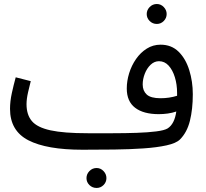

<svg xmlns="http://www.w3.org/2000/svg" viewBox="-20 -723 1023 954"><path d="M390.1 21Q211.9 21 120.8 -26.1Q29.8 -73.2 29.8 -182.1Q29.8 -219.2 38.8 -260.5Q47.9 -301.8 58.1 -338.9L132.8 -319.8Q127 -297.9 119.4 -264.4Q111.8 -231 111.8 -205.1Q111.8 -152.8 138.4 -121.3Q165 -89.8 231 -75.4Q296.9 -61 416 -61Q477.1 -61 540.5 -61Q604 -61 659.9 -63Q715.8 -64.9 756.3 -70.1Q796.9 -75.2 813 -85Q847.2 -106.9 856 -168.9Q835.9 -162.1 813.5 -158.9Q791 -155.8 769 -155.8Q692.9 -155.8 651.4 -187.5Q609.9 -219.2 609.9 -283.2Q609.9 -320.8 621.8 -359.4Q633.8 -397.9 656 -429.9Q678.2 -461.9 709.2 -481.4Q740.2 -501 777.8 -501Q832 -501 867.4 -466.1Q902.8 -431.2 920.4 -374.5Q938 -317.9 938 -254.9Q938 -180.2 923.6 -122.6Q909.2 -64.9 874 -29.8Q855 -11.2 807.4 -0.7Q759.8 9.8 692.9 14.4Q626 19 548.1 20Q470.2 21 390.1 21ZM689 -303.2Q689 -272 709 -253.4Q729 -234.9 777.8 -234.9Q820.8 -234.9 859.9 -247.1Q859.9 -252.9 859.9 -261.2Q859.9 -303.2 848.9 -339.1Q837.9 -375 817.9 -397Q797.9 -418.9 770 -418.9Q747.1 -418.9 728.5 -401.4Q710 -383.8 699.5 -356.9Q689 -330.1 689 -303.2ZM759.3 -604Q738.3 -604 723.6 -618.7Q709 -633.3 709 -653.3Q709 -672.9 723.6 -688Q738.3 -703.1 759.3 -703.1Q779.3 -703.1 793.7 -688Q808.1 -672.9 808.1 -653.3Q808.1 -633.3 793.7 -618.7Q779.3 -604 759.3 -604ZM460 210.9Q439 210.9 424.3 196.5Q409.7 182.1 409.7 162.1Q409.7 142.1 424.3 127Q439 111.8 460 111.8Q480 111.8 494.4 127Q508.8 142.1 508.8 162.1Q508.8 182.1 494.4 196.5Q480 210.9 460 210.9Z"/></svg>

Font: Kurinto Seri
Style: Regular
Weight: 400
Designer: Kurinto was developed by Clint Goss from a range of fonts that are compatible with the SIL Open Font License Version 1.1
Foundry: Clinton F. Goss
Version: Version 2.196; July 25, 2020